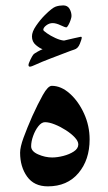

<svg xmlns="http://www.w3.org/2000/svg" viewBox="-20 -676 395 704"><path d="M308.6 -165Q308.6 -89.8 267.6 -41.3Q226.6 7.3 155.3 7.3Q105 7.3 79.3 -28.6Q53.7 -64.5 53.7 -116.2Q53.7 -136.7 66.4 -171.4Q79.1 -206.1 98.6 -250.5Q118.2 -293.9 137 -327.6Q155.8 -361.3 169.9 -361.3Q204.1 -361.3 235.8 -333Q267.6 -304.7 288.1 -259.8Q308.6 -214.8 308.6 -165ZM267.1 -146.5Q267.1 -158.2 254.2 -172.1Q241.2 -186 221.4 -198.7Q201.7 -211.4 180.9 -219.7Q160.2 -228 145 -228Q132.3 -228 120.6 -213.1Q108.9 -198.2 101.6 -177.7Q94.2 -157.2 94.2 -139.6Q94.2 -121.1 119.9 -109.9Q145.5 -98.6 171.4 -98.6Q189.5 -98.6 211.9 -104.2Q234.4 -109.9 250.7 -120.6Q267.1 -131.3 267.1 -146.5ZM279.8 -537.1Q279.8 -533.2 272.9 -515.6Q266.1 -498 252 -494.1Q243.7 -491.7 218 -481.7Q192.4 -471.7 163.6 -460.9Q129.4 -447.8 112.3 -439.7Q95.2 -431.6 89.8 -431.6Q84.5 -431.6 84.5 -437.5Q84.5 -442.9 91.3 -456.8Q98.1 -470.7 101.6 -475.1Q105.5 -480 118.2 -486.8Q130.9 -493.7 136.2 -495.6Q125.5 -499 111.3 -511Q97.2 -522.9 97.2 -542.5Q97.2 -559.6 112.3 -581.5Q127.4 -603.5 144 -620.1Q171.4 -647.5 184.6 -651.9Q197.8 -656.2 211.9 -656.2Q227.5 -656.2 234.9 -643.8Q242.2 -631.3 242.2 -617.2Q242.2 -612.3 238.8 -602.3Q235.4 -592.3 230.7 -584Q226.1 -575.7 223.1 -575.7Q218.3 -575.7 201.9 -583.5Q185.5 -591.3 172.9 -591.3Q160.6 -591.3 149.7 -583Q138.7 -574.7 138.7 -566.4Q138.7 -563.5 151.9 -554.2Q165 -544.9 183.1 -536.6Q201.2 -528.3 214.8 -527.3Q231.9 -531.7 251.7 -535.9Q271.5 -540 275.4 -541Q279.8 -542 279.8 -537.1Z"/></svg>

Font: Rohingya Solluk
Style: Regular
Weight: 400
Designer: SIL International
Foundry: SIL International
Version: Version 1.001